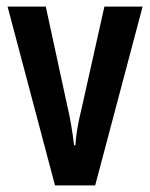

<svg xmlns="http://www.w3.org/2000/svg" viewBox="-20 -563 456 583"><path d="M147 0 3 -543H119L184 -243Q191 -214 196 -184Q201 -154 205 -122H209Q210 -143 214.5 -170.5Q219 -198 227 -230L297 -543H413L269 0Z"/></svg>

Font: Noto Sans Lao UI ExtCond SemBd
Style: Regular
Weight: 600
Width: 2
Designer: Monotype Design Team
Foundry: Monotype Imaging Inc.
Version: Version 2.000; ttfautohint (v1.8.4.7-5d5b)